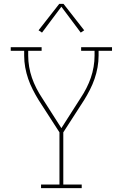

<svg xmlns="http://www.w3.org/2000/svg" viewBox="-20 -981 640 1001"><path d="M194 0V-19H290V-291L181 -460Q165 -486 151 -513.5Q137 -541 127 -570Q117 -599 111.5 -629.5Q106 -660 106 -691V-716H36V-735H197V-716H127V-691Q127 -662 132 -632.5Q137 -603 146.5 -575.5Q156 -548 169.5 -521.5Q183 -495 199 -471L300 -313L401 -471Q417 -495 430.5 -521.5Q444 -548 453.5 -575.5Q463 -603 468 -632.5Q473 -662 473 -691V-716H403V-735H564V-716H494V-691Q494 -660 488.5 -629.5Q483 -599 473 -570Q463 -541 449 -513.5Q435 -486 419 -460L310 -291V-19H406V0ZM199 -811 181 -823 289 -961H311L419 -823L401 -811L300 -946Z"/></svg>

Font: Iosevka Curly Slab ThEx
Style: Regular
Weight: 100
Width: 7
Monospace: yes
Designer: Belleve Invis
Foundry: Belleve Invis
Version: Version 11.1.0; ttfautohint (v1.8.3)